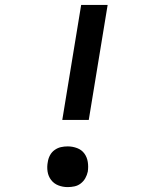

<svg xmlns="http://www.w3.org/2000/svg" viewBox="-20 -755 640 783"><path d="M342 -266H234L311 -735H419ZM256 8Q236 8 218 1Q200 -6 188.5 -21Q177 -36 174 -55.5Q171 -75 175 -95Q177 -109 184 -122Q191 -135 203 -143.5Q215 -152 228.5 -155Q242 -158 256 -158Q276 -158 294.5 -151Q313 -144 324 -129Q335 -114 338 -94.5Q341 -75 338 -55Q335 -41 328 -28.5Q321 -16 309.5 -7Q298 2 284 5Q270 8 256 8Z"/></svg>

Font: Iosevka Curly SmBdExObl
Style: Regular
Weight: 600
Width: 7
Italic angle: -9°
Monospace: yes
Designer: Belleve Invis
Foundry: Belleve Invis
Version: Version 11.1.0; ttfautohint (v1.8.3)